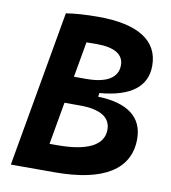

<svg xmlns="http://www.w3.org/2000/svg" viewBox="-80 -772 746 840"><g transform="rotate(10 293.0 -351.5)"><path d="M24.4 0H219.7C436.5 0 549.3 -70.8 549.3 -206.1C549.3 -302.7 480.5 -355 349.1 -358.9L351.6 -375.5C488.3 -386.7 558.6 -439.9 558.6 -532.7C558.6 -644.5 466.3 -703.1 290 -703.1C233.4 -703.1 183.6 -699.7 146.5 -693.4ZM175.3 -118.7 208.5 -307.1H276.9C367.2 -307.1 414.1 -278.8 414.1 -223.6C414.1 -154.8 344.2 -118.7 210 -118.7ZM229.5 -426.3 257.3 -584C272 -584.5 287.1 -584.5 303.2 -584.5C381.8 -584.5 423.3 -559.6 423.3 -511.7C423.3 -455.6 375 -426.3 282.7 -426.3Z"/></g></svg>

Font: Cascadia Mono PL
Style: Bold Italic
Weight: 700
Italic angle: -10°
Monospace: yes
Designer: Aaron Bell
Foundry: Saja Typeworks
Version: Version 2404.023